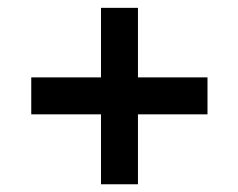

<svg xmlns="http://www.w3.org/2000/svg" viewBox="-20 -606 611 492"><path d="M333.5 -133.8H238.8V-313H60.1V-407.7H238.8V-585.9H333.5V-407.7H511.7V-313H333.5Z"/></svg>

Font: Vela Sans Bd
Style: Bold
Weight: 700
Designer: Principal design: Mikhail Sharanda - project Manrope.
Design modification: Ravid Balaliev
Foundry: Mikhail Sharanda
Version: Version 1.001